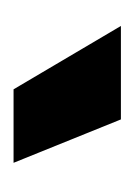

<svg xmlns="http://www.w3.org/2000/svg" viewBox="25 -797 206 296"><g transform="rotate(90 128.0 -649.0)"><path d="M231 -566.9H117.7L20 -732.4H164.1Z"/></g></svg>

Font: Kumbh Sans ExtraBold
Style: Regular
Weight: 800
Version: Version 1.005